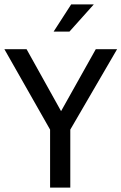

<svg xmlns="http://www.w3.org/2000/svg" viewBox="-22 -854 553 874"><path d="M99 -630 256 -348 414 -630H511L298 -264V0H206V-264L-2 -630ZM294 -710H222L302 -834H405Z"/></svg>

Font: Ek Mukta
Style: Regular
Weight: 400
Designer: Girish Dalvi and Yashodeep Gholap
Foundry: Ek Type
Version: Version 2.538;PS 1.001;hotconv 16.6.51;makeotf.lib2.5.65220;